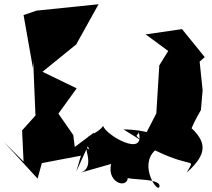

<svg xmlns="http://www.w3.org/2000/svg" viewBox="-34 -808 997 904"><path d="M325 0 409 -184 318 -116 311 -172 241 -273 327 -392 166 -470 325 -599 430 -788 138 -758 77 -737 121 -488 127 -629 121 -552 133 -264 70 -194 77 -47 -14 -138 143 33 163 -40 347 -75ZM659 -129C574 -186 626 -163 618 -190C657 -60 462 -173 452 -215C407 -157 344 -185 387 -103C342 -143 425 -21 345 5L489 -36C467 62 583 86 566 13C510 49 722 21 717 69C712 109 617 -28 696 -100C881 -10 885 -71 845 5C952 -92 954 -156 786 -267C913 -176 806 -109 912 -290L920 -383L906 -518L930 -539L823 -671L652 -646L758 -568L716 -500L702 -274L634 -142C744 -102 768 -194 547 -199Z"/></svg>

Font: Asimov Silicon
Style: Regular
Weight: 400
Designer: Google
Version: Version 2.000980; 2014